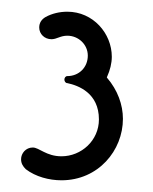

<svg xmlns="http://www.w3.org/2000/svg" viewBox="-20 -700 262 328"><path d="M163 -569C168 -580 171 -592 171 -603C171 -643 139 -680 95 -680C82 -680 69 -677 58 -671C51 -667 47 -661 47 -653C47 -642 56 -633 68 -633C77 -633 83 -639 95 -639C114 -639 130 -624 130 -605C130 -585 115 -570 95 -570C92 -570 90 -567 90 -564C90 -561 92 -558 95 -558C114 -554 149 -541 149 -496C149 -460 119 -433 85 -433C59 -433 47 -448 36 -448C24 -448 16 -438 16 -428C16 -421 19 -416 24 -411C41 -398 64 -392 85 -392C148 -392 190 -443 190 -497C190 -521 181 -546 163 -567C163 -567 162 -568 163 -569Z"/></svg>

Font: Fabada
Style: Regular
Weight: 400
Designer: deFharo
Foundry: deFharo.com
Version: Version 4.000 2011 initial release